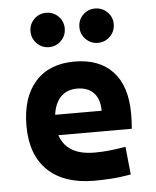

<svg xmlns="http://www.w3.org/2000/svg" viewBox="-54 -801 694 856"><g transform="rotate(-5 293.0 -372.5)"><path d="M334 9.8Q199.7 9.8 126.5 -59.8Q53.2 -129.4 53.2 -259.8Q53.2 -386.7 115.5 -457Q177.7 -527.3 291 -527.3Q401.9 -527.3 462.4 -462.4Q522.9 -397.5 522.9 -273.4Q522.9 -238.3 520 -206.5H191.4Q221.7 -115.2 345.7 -115.2Q380.9 -115.2 415 -118.9Q449.2 -122.6 484.9 -128.9L497.6 -3.9Q447.8 4.9 406.7 7.3Q365.7 9.8 334 9.8ZM185.1 -298.3H393.1Q393.1 -350.6 366.5 -378.4Q339.8 -406.2 292 -406.2Q247.1 -406.2 219.5 -378.2Q191.9 -350.1 185.1 -298.3ZM403.3 -601.1Q371.6 -601.1 349.1 -623.8Q326.7 -646.5 326.7 -678.2Q326.7 -710.4 349.1 -732.7Q371.6 -754.9 403.3 -754.9Q435.1 -754.9 457.8 -732.7Q480.5 -710.4 480.5 -678.2Q480.5 -646.5 457.8 -623.8Q435.1 -601.1 403.3 -601.1ZM184.6 -601.1Q152.8 -601.1 130.4 -623.8Q107.9 -646.5 107.9 -678.2Q107.9 -710.4 130.4 -732.7Q152.8 -754.9 184.6 -754.9Q216.3 -754.9 238.8 -732.7Q261.2 -710.4 261.2 -678.2Q261.2 -646.5 238.8 -623.8Q216.3 -601.1 184.6 -601.1Z"/></g></svg>

Font: Cascadia Mono PL
Style: Bold
Weight: 700
Monospace: yes
Designer: Aaron Bell
Foundry: Saja Typeworks
Version: Version 2404.023; ttfautohint (v1.8.4)